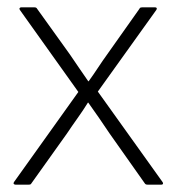

<svg xmlns="http://www.w3.org/2000/svg" viewBox="-20 -502 480 522"><path d="M22 0Q19 0 17.5 -2Q16 -4 18 -7L193 -252L34 -475Q32 -478 33.5 -480Q35 -482 37 -482H74Q79 -482 81 -478L170 -354Q182 -336 194.5 -318Q207 -300 220 -281H221Q234 -299 246.5 -318Q259 -337 272 -355L359 -478Q360 -481 362.5 -481.5Q365 -482 366 -482H402Q405 -482 406 -480Q407 -478 405 -475L246 -253L422 -7Q424 -4 423 -2Q422 0 419 0H381Q376 0 374 -3L278 -139Q264 -160 249.5 -181Q235 -202 220 -223H219Q206 -202 191 -181Q176 -160 162 -139L65 -3Q64 0 58 0Z"/></svg>

Font: Sofia Sans Semi Condensed ExtraLight
Style: Regular
Weight: 250
Version: Version 4.100